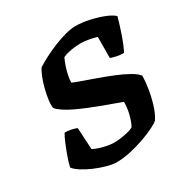

<svg xmlns="http://www.w3.org/2000/svg" viewBox="-165 -858 966 997"><g transform="rotate(-30 318.5 -360.0)"><path d="M253 0Q229 0 195 -9.5Q161 -19 127 -33.5Q93 -48 66 -65.5Q39 -83 29 -98Q35 -124 47 -157.5Q59 -191 72 -222Q85 -253 95 -269Q116 -269 135.5 -264.5Q155 -260 166 -255L173 -125Q188 -117 209.5 -110Q231 -103 253.5 -99Q276 -95 295 -95Q312 -95 333.5 -98Q355 -101 375.5 -106Q396 -111 409 -118Q417 -131 423 -148Q429 -165 433.5 -183Q438 -201 440 -219Q442 -237 442 -253Q425 -260 396 -270Q367 -280 332.5 -293Q298 -306 262.5 -320.5Q227 -335 195.5 -350Q164 -365 141 -380.5Q118 -396 108 -409Q104 -427 108 -457Q112 -487 120.5 -520.5Q129 -554 140.5 -582Q152 -610 162 -623Q185 -638 218 -655Q251 -672 288 -687Q325 -702 359.5 -711Q394 -720 419 -720Q457 -720 499.5 -711Q542 -702 579.5 -687.5Q617 -673 635 -656Q631 -640 623 -614Q615 -588 605.5 -560.5Q596 -533 586 -509Q576 -485 569 -473Q545 -473 523.5 -478Q502 -483 492 -487L493 -613Q476 -619 448 -624Q420 -629 400 -629Q383 -629 363 -627Q343 -625 324 -620.5Q305 -616 290 -609Q280 -588 272 -564Q264 -540 259.5 -517Q255 -494 255 -476Q273 -468 307.5 -456Q342 -444 385 -428.5Q428 -413 470 -396Q512 -379 545 -360.5Q578 -342 592 -324Q592 -289 585 -245.5Q578 -202 565 -160Q552 -118 533 -89Q522 -78 491.5 -63Q461 -48 420 -33.5Q379 -19 335 -9.5Q291 0 253 0Z"/></g></svg>

Font: Texturina 12pt ExtraBold
Style: Italic
Weight: 800
Italic angle: -11°
Designer: Guillermo Torres Carreño
Foundry: Omnibus-Type
Version: Version 1.002